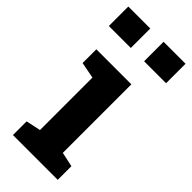

<svg xmlns="http://www.w3.org/2000/svg" viewBox="-260 -805 848 848"><g transform="rotate(45 163.5 -381.0)"><path d="M26.4 0V-85.4L95.2 -100.1V-427.7L19 -442.4V-528.3H237.8V-100.1L306.2 -85.4V0ZM205.6 -640.1V-761.7H342.8V-640.1ZM-14.6 -640.1V-761.7H122.6V-640.1Z"/></g></svg>

Font: Roboto Slab LO
Style: Bold
Weight: 700
Designer: Google
Version: Version 2.000